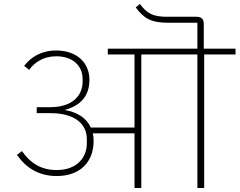

<svg xmlns="http://www.w3.org/2000/svg" viewBox="-20 -942 1200 962"><path d="M264 -60C386 -60 449 -135 449 -235C449 -249 448 -262 445 -274H654V0H688V-669H969V0H1003V-669H1160V-698H1001V-822C1001 -846 990 -858 963 -858H817C747 -858 717 -874 681 -922L660 -905C700 -851 735 -828 823 -828H969V-698H520V-669H654V-303H435C413 -352 364 -381 307 -390V-392C386 -414 428 -463 428 -542C428 -627 366 -689 261 -689C187 -689 135 -656 101 -612L126 -592C156 -633 201 -660 262 -660C346 -660 394 -611 394 -546V-534C394 -463 343 -405 232 -405H164V-375H234C358 -375 415 -318 415 -246V-224C415 -153 366 -90 264 -90C183 -90 129 -128 90 -185L65 -166C110 -102 173 -60 264 -60Z"/></svg>

Font: IBM Plex Devanagari ExtraLight
Style: Regular
Weight: 200
Designer: Mike Abbink, Paul van der Laan, Pieter van Rosmalen, Erin McLaughlin
Foundry: Bold Monday
Version: Version 1.0